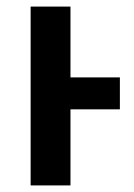

<svg xmlns="http://www.w3.org/2000/svg" viewBox="-20 -563 407 583"><path d="M73 0V-543H194V-328H344V-231H194V0Z"/></svg>

Font: Noto Sans SemiCondensed SemiBold
Style: Regular
Weight: 600
Width: 4
Designer: Monotype Design Team
Foundry: Monotype Imaging Inc.
Version: Version 2.013; ttfautohint (v1.8.4.7-5d5b)